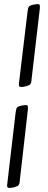

<svg xmlns="http://www.w3.org/2000/svg" viewBox="-20 -789 238 949"><path d="M165 -769Q162 -769 140 -765Q128 -762 123 -756Q118 -750 116 -730L74 -380Q72 -368 74.5 -363.5Q77 -359 86 -359Q95 -359 110 -363Q124 -367 129.5 -372.5Q135 -378 136 -397L177 -748Q178 -760 176 -764.5Q174 -769 165 -769ZM106 -270Q103 -270 81 -266Q69 -263 64 -257Q59 -251 57 -231L16 119Q14 131 16.5 135.5Q19 140 28 140Q37 140 52 136Q66 132 71.5 126.5Q77 121 78 102L118 -249Q119 -261 117 -265.5Q115 -270 106 -270Z"/></svg>

Font: Farsan
Style: Regular
Weight: 400
Version: Version 1.001g;PS 1.001;hotconv 1.0.86;makeotf.lib2.5.63406 